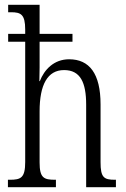

<svg xmlns="http://www.w3.org/2000/svg" viewBox="-20 -780 525 800"><path d="M13 0H213V-31H210C163 -31 145 -38 145 -103V-316C145 -427 178 -488 247 -488C315 -488 339 -436 339 -344V0H463V-31H459C413 -31 399 -40 399 -104V-345C399 -474 352 -533 268 -533C204 -533 164 -489 146 -442H144C144 -454 145 -479 145 -499V-606H282V-639H145V-760H14V-729H26C67 -729 85 -720 85 -657V-639H14V-606H85V-105C85 -39 67 -31 21 -31H13Z"/></svg>

Font: Noto Serif Hebrew ExtraCondensed Light
Style: Regular
Weight: 300
Width: 2
Designer: Monotype Design Team
Foundry: Monotype Imaging Inc.
Version: Version 2.004